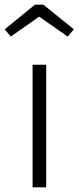

<svg xmlns="http://www.w3.org/2000/svg" viewBox="-34 -799 335 819"><path d="M163 0H105V-523H163ZM-14 -674 115 -779H151L281 -674L255 -643L133 -728L12 -643Z"/></svg>

Font: Statis Sans Light
Style: Regular
Weight: 300
Designer: bBox Type GmbH
Foundry: bBox Type GmbH
Version: Version 1.000